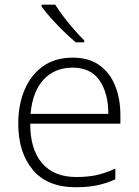

<svg xmlns="http://www.w3.org/2000/svg" viewBox="-20 -786 589 816"><path d="M289.1 -541Q356.9 -541 401.9 -509.3Q446.8 -477.5 469.2 -422.1Q491.7 -366.7 491.7 -295.9V-260.3H108.4Q108.4 -150.9 158.9 -92.3Q209.5 -33.7 303.7 -33.7Q352.5 -33.7 388.9 -41.5Q425.3 -49.3 470.2 -69.3V-23.9Q431.2 -6.3 392.1 1.7Q353 9.8 302.2 9.8Q181.6 9.8 119.6 -64Q57.6 -137.7 57.6 -260.7Q57.6 -340.3 84.2 -403.8Q110.8 -467.3 162.4 -504.2Q213.9 -541 289.1 -541ZM288.6 -498.5Q212.4 -498.5 165.3 -447.8Q118.2 -397 109.9 -302.2H440.4Q440.4 -389.6 403.1 -444.1Q365.7 -498.5 288.6 -498.5ZM214.8 -766.1Q228 -744.1 249.5 -716.1Q271 -688 294.4 -660.9Q317.9 -633.8 337.9 -614.3V-606H302.2Q277.3 -626.5 249.3 -654.1Q221.2 -681.6 196.5 -709.2Q171.9 -736.8 156.7 -757.8V-766.1Z"/></svg>

Font: Open Sans Light
Style: Regular
Weight: 300
Designer: Monotype Design Team
Foundry: Monotype Imaging Inc.
Version: Version 3.000; ttfautohint (v1.8.4)